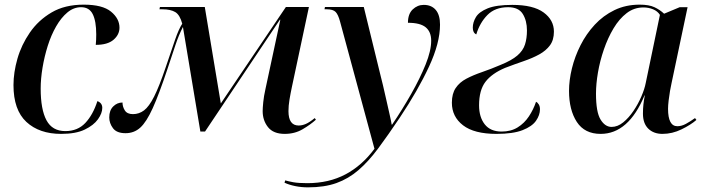

<svg xmlns="http://www.w3.org/2000/svg" viewBox="-20 -566 3033 826"><path d="M243 10Q149 10 93.5 -41.5Q38 -93 38 -200Q38 -254 55 -313.5Q72 -373 108.5 -426Q145 -479 202 -512.5Q259 -546 340 -546Q421 -546 457.5 -516Q494 -486 494 -447Q494 -417 468.5 -395Q443 -373 392 -373Q393 -383 393.5 -394.5Q394 -406 394 -418Q394 -475 379 -505Q364 -535 329 -535Q297 -535 270 -512.5Q243 -490 221.5 -452.5Q200 -415 185.5 -369Q171 -323 163 -275Q155 -227 155 -185Q155 -95 180 -48.5Q205 -2 261 -2Q314 -2 347 -37Q380 -72 399 -131Q420 -123 420 -102Q420 -79 401.5 -53Q383 -27 344.5 -8.5Q306 10 243 10Z M1205 10Q1156 10 1133 -19Q1110 -48 1110 -88Q1110 -101 1112.5 -126.5Q1115 -152 1122 -183L1186 -481H1184L862 0H842L767 -450Q749 -415 735 -373Q721 -331 700 -268Q664 -160 637 -100.5Q610 -41 583.5 -17Q557 7 520 7Q482 7 466 -14.5Q450 -36 450 -61Q450 -91 467 -108Q484 -125 507 -125Q507 -107 517 -91Q527 -75 552 -75Q578 -75 599.5 -91Q621 -107 643 -150.5Q665 -194 693 -277Q718 -351 733.5 -396Q749 -441 764 -464Q754 -502 734 -514Q714 -526 679 -526H666L668 -536H861L930 -121L1210 -536H1309L1236 -193Q1230 -165 1225.5 -138Q1221 -111 1221 -88Q1221 -26 1265 -26Q1280 -26 1296 -33Q1312 -40 1334 -58L1339 -51Q1316 -30 1282 -10Q1248 10 1205 10Z M1305 240Q1276 240 1249.5 234.5Q1223 229 1204 220L1207 210Q1220 214 1242 218Q1264 222 1302 222Q1395 222 1466.5 184Q1538 146 1591 74L1443 -473Q1435 -503 1424 -514.5Q1413 -526 1386 -526H1376L1378 -536H1545L1615 -250Q1620 -231 1627.5 -199.5Q1635 -168 1642.5 -134Q1650 -100 1656.5 -72Q1663 -44 1665 -30H1667Q1711 -95 1749 -162Q1787 -229 1811 -288.5Q1835 -348 1835 -391Q1835 -429 1811.5 -448.5Q1788 -468 1735 -468Q1735 -506 1755.5 -525.5Q1776 -545 1803 -545Q1836 -545 1854.5 -523.5Q1873 -502 1873 -460Q1873 -381 1825.5 -279Q1778 -177 1700 -60Q1649 16 1607 72.5Q1565 129 1522 166Q1479 203 1427.5 221.5Q1376 240 1305 240Z M2116 10Q2020 10 1972 -27Q1924 -64 1924 -124Q1924 -163 1940.5 -187.5Q1957 -212 1986.5 -227.5Q2016 -243 2054 -256Q2092 -269 2134 -287Q2181 -306 2205.5 -327Q2230 -348 2238.5 -374.5Q2247 -401 2247 -435Q2247 -477 2229 -506Q2211 -535 2166 -535Q2110 -535 2077 -501.5Q2044 -468 2029 -418Q2014 -425 2014 -447Q2014 -470 2027.5 -492.5Q2041 -515 2078 -530Q2115 -545 2184 -545Q2274 -545 2318.5 -512.5Q2363 -480 2363 -430Q2363 -394 2346 -371Q2329 -348 2300 -332Q2271 -316 2233 -303Q2195 -290 2153 -274Q2096 -250 2068.5 -214Q2041 -178 2041 -113Q2041 -62 2065.5 -31Q2090 0 2138 0Q2178 0 2207 -18Q2236 -36 2255.5 -65.5Q2275 -95 2286 -128Q2293 -125 2298 -116.5Q2303 -108 2303 -96Q2303 -71 2286 -46.5Q2269 -22 2228 -6Q2187 10 2116 10Z M2564 10Q2495 10 2461.5 -41.5Q2428 -93 2428 -175Q2428 -221 2440.5 -272Q2453 -323 2477.5 -371.5Q2502 -420 2538.5 -459.5Q2575 -499 2623.5 -522.5Q2672 -546 2732 -546Q2772 -546 2795.5 -535Q2819 -524 2837 -507L2904 -535H2938L2869 -208Q2866 -195 2862.5 -175Q2859 -155 2856.5 -133.5Q2854 -112 2854 -98Q2854 -23 2894 -23Q2912 -23 2930.5 -33Q2949 -43 2970 -58L2976 -50Q2952 -29 2912 -9.5Q2872 10 2830 10Q2792 10 2769 -12.5Q2746 -35 2746 -77Q2746 -99 2748 -116.5Q2750 -134 2754 -156H2753Q2684 10 2564 10ZM2611 -20Q2637 -20 2661 -39.5Q2685 -59 2705 -88.5Q2725 -118 2739 -150.5Q2753 -183 2758 -209L2819 -502Q2809 -518 2789.5 -526Q2770 -534 2748 -534Q2708 -534 2676 -509.5Q2644 -485 2619.5 -444Q2595 -403 2578 -353.5Q2561 -304 2552.5 -254.5Q2544 -205 2544 -163Q2544 -84 2563.5 -52Q2583 -20 2611 -20Z"/></svg>

Font: Noto Serif Display Medium
Style: Italic
Weight: 500
Italic angle: -12°
Designer: Monotype Design Team
Foundry: Monotype Imaging Inc.
Version: Version 2.009